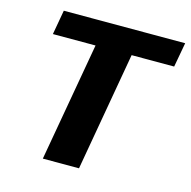

<svg xmlns="http://www.w3.org/2000/svg" viewBox="-100 -774 868 874"><g transform="rotate(15 333.5 -337.5)"><path d="M177 0H347.5L445.5 -559.5H646L667 -675H95L74.5 -559.5H275.5Z"/></g></svg>

Font: Anybody
Style: Bold Italic
Weight: 700
Italic angle: -10°
Designer: Tyler Finck
Foundry: Etcetera Type Company
Version: Version 1.113;gftools[0.9.25]